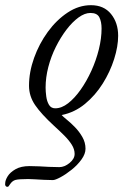

<svg xmlns="http://www.w3.org/2000/svg" viewBox="-93 -434 494 741"><path d="M-65 287Q-69 287 -71.5 283.5Q-74 280 -73 274Q-73 262 -63.5 246.5Q-54 231 -33 219Q-12 207 21 207Q41 207 59 208Q77 209 96 210Q115 211 136 211Q156 211 175.5 195Q195 179 195 160Q195 142 184 124.5Q173 107 155 89Q137 71 116 52Q66 6 42.5 -28.5Q19 -63 19 -103Q19 -156 38.5 -210.5Q58 -265 91.5 -311Q125 -357 168 -385.5Q211 -414 258 -414Q308 -414 335.5 -380Q363 -346 363 -296Q363 -255 347.5 -206Q332 -157 303.5 -111.5Q275 -66 235 -33Q195 0 145 10Q150 16 165 28Q180 40 196.5 57Q213 74 225 95Q237 116 237 140Q237 160 221.5 181.5Q206 203 183.5 221Q161 239 140.5 250Q120 261 111 261Q96 261 76.5 260Q57 259 40.5 258Q24 257 16 257Q-21 257 -33.5 260.5Q-46 264 -55 278Q-58 282 -59.5 284.5Q-61 287 -65 287ZM120 -16Q145 -16 170 -35.5Q195 -55 218 -87.5Q241 -120 259.5 -160.5Q278 -201 288.5 -243.5Q299 -286 299 -324Q299 -350 290.5 -367Q282 -384 256 -384Q234 -384 210 -366.5Q186 -349 163.5 -319.5Q141 -290 122.5 -253Q104 -216 93.5 -175.5Q83 -135 83 -96Q83 -81 85.5 -62Q88 -43 96 -29.5Q104 -16 120 -16Z"/></svg>

Font: EB Garamond
Style: Italic
Weight: 400
Italic angle: -17.2°
Designer: Georg Duffner and Octavio Pardo
Foundry: Georg Duffner
Version: Version 1.001